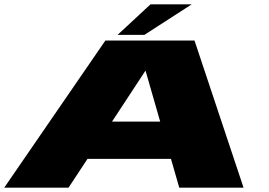

<svg xmlns="http://www.w3.org/2000/svg" viewBox="-20 -861 1234 881"><path d="M-0.5 0 463.5 -675H872.5L1097.5 0H802.5L764.5 -132H381.5L294.5 0ZM494 -303H715L648 -536H647ZM519.5 -701 670.5 -841H859.5L642.5 -701Z"/></svg>

Font: Anybody UltraExpanded Black
Style: Italic
Weight: 900
Width: 9
Italic angle: -10°
Designer: Tyler Finck
Foundry: Etcetera Type Company
Version: Version 1.010; ttfautohint (v1.8.3) -l 8 -r 50 -G 200 -x 14 